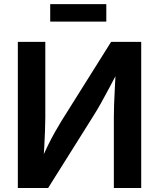

<svg xmlns="http://www.w3.org/2000/svg" viewBox="-20 -936 792 956"><path d="M683.1 0H546.9V-356Q546.9 -378.9 548.1 -416.3Q549.3 -453.6 552 -501.2Q554.7 -548.8 557.1 -602.1L576.7 -598.1Q546.4 -540.5 523.9 -498Q501.5 -455.6 482.4 -421.6Q463.4 -387.7 442.9 -355.5L219.7 0H68.8V-727.5H205.6V-350.6Q205.6 -324.2 204.1 -285.2Q202.6 -246.1 200.4 -202.9Q198.2 -159.7 194.8 -120.6L180.2 -127Q198.7 -171.4 217.3 -209.2Q235.8 -247.1 253.4 -278.1Q271 -309.1 285.6 -333L533.2 -727.5H683.1ZM509.3 -915.5V-828.6H230V-915.5Z"/></svg>

Font: V-Inter
Style: SemiBold-600
Weight: 600
Designer: Rasmus Andersson
Foundry: rsms
Version: Version 4.000;git-4146feb